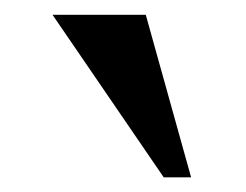

<svg xmlns="http://www.w3.org/2000/svg" viewBox="-20 -805 330 258"><path d="M175.9 -785.1 236.8 -566.7H200L50.6 -785.1Z"/></svg>

Font: Dhurjati
Style: Regular
Weight: 400
Designer: Purushoth Kumar Guthula
Foundry: Andhrapradesh Society for Knowledge Networks
Version: Version 1.0.5; ttfautohint (v1.2.25-373a) -l 7 -r 28 -G 50 -